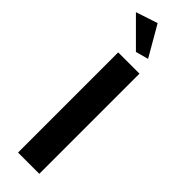

<svg xmlns="http://www.w3.org/2000/svg" viewBox="-294 -877 881 881"><g transform="rotate(45 146.5 -436.5)"><path d="M133 -709 4 -838 110 -873 195 -726ZM77 0V-650H215V0Z"/></g></svg>

Font: Arsenal SC
Style: Bold
Weight: 700
Designer: Andrij Shevchenko
Foundry: Stairsfor
Version: Version 2.001; ttfautohint (v1.8.4.7-5d5b)